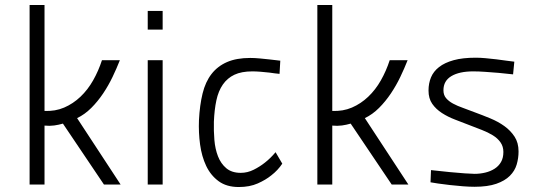

<svg xmlns="http://www.w3.org/2000/svg" viewBox="-20 -742 2168 772"><path d="M99 0V-722H159V-296Q202 -294 238 -309.5Q274 -325 303.5 -353Q333 -381 354.5 -419Q376 -457 390 -500H462Q449 -467 432.5 -432.5Q416 -398 394.5 -366Q373 -334 347 -308Q321 -282 290 -267L465 0H398L233 -245Q216 -240 198 -237.5Q180 -235 159 -237V0Z M574 -500H634V0H574ZM574 -698H634V-623H574Z M986 -509Q1004 -509 1025 -507Q1046 -505 1064 -503Q1085 -500 1107 -498L1104 -445Q1083 -447 1064 -450Q1047 -452 1028 -453.5Q1009 -455 995 -455Q951 -455 922.5 -441.5Q894 -428 876 -402Q858 -376 850 -338.5Q842 -301 840 -253Q839 -216 842 -179.5Q845 -143 856.5 -113.5Q868 -84 890 -65.5Q912 -47 948 -47Q975 -47 1000 -59.5Q1025 -72 1045 -88Q1068 -106 1088 -130L1115 -84Q1097 -57 1071 -37Q1049 -19 1016.5 -4.5Q984 10 940 10Q891 10 859 -13.5Q827 -37 809 -75Q791 -113 784.5 -161Q778 -209 780 -259Q783 -319 794.5 -366Q806 -413 830.5 -444.5Q855 -476 893 -492.5Q931 -509 986 -509Z M1256 0V-722H1316V-296Q1359 -294 1395 -309.5Q1431 -325 1460.5 -353Q1490 -381 1511.5 -419Q1533 -457 1547 -500H1619Q1606 -467 1589.5 -432.5Q1573 -398 1551.5 -366Q1530 -334 1504 -308Q1478 -282 1447 -267L1622 0H1555L1390 -245Q1373 -240 1355 -237.5Q1337 -235 1316 -237V0Z M2043 -443Q2014 -446 1985 -449Q1960 -451 1932.5 -453Q1905 -455 1883 -455Q1827 -455 1795 -436Q1763 -417 1763 -379Q1763 -360 1773.5 -347.5Q1784 -335 1801.5 -325.5Q1819 -316 1842 -308Q1865 -300 1890 -290Q1920 -279 1951.5 -266Q1983 -253 2008 -235Q2033 -217 2049 -192.5Q2065 -168 2065 -133Q2065 -106 2057.5 -80.5Q2050 -55 2030 -35Q2010 -15 1975.5 -3Q1941 9 1888 9Q1868 9 1841.5 7Q1815 5 1789 2Q1763 -1 1742 -4Q1721 -7 1711 -9L1713 -58Q1754 -54 1789 -50Q1819 -47 1848 -45Q1877 -43 1888 -43Q1910 -43 1931 -48Q1952 -53 1968.5 -63.5Q1985 -74 1994.5 -90.5Q2004 -107 2004 -131Q2004 -153 1992.5 -169.5Q1981 -186 1961.5 -198Q1942 -210 1917.5 -219.5Q1893 -229 1867 -239Q1839 -250 1810 -261Q1781 -272 1757 -287.5Q1733 -303 1718 -324.5Q1703 -346 1703 -378Q1703 -407 1713 -431Q1723 -455 1745.5 -472.5Q1768 -490 1804 -500Q1840 -510 1893 -510Q1911 -510 1932.5 -508Q1954 -506 1975.5 -503.5Q1997 -501 2016.5 -498Q2036 -495 2048 -494Z"/></svg>

Font: Panefresco 250wt
Style: Regular
Weight: 300
Version: Version 1.000